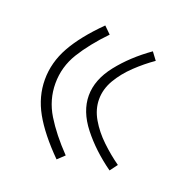

<svg xmlns="http://www.w3.org/2000/svg" viewBox="-95 -633 609 644"><g transform="rotate(20 210.0 -311.0)"><path d="M45.9 -310.5Q45.9 -371.6 77.4 -428.2Q108.9 -484.9 174.3 -549.8L198.7 -525.9Q146 -471.2 114.7 -420.4Q83.5 -369.6 83.5 -310.5Q83.5 -252 114.7 -200.7Q146 -149.4 198.7 -94.7L174.3 -71.8Q108.9 -137.2 77.4 -193.6Q45.9 -250 45.9 -310.5ZM202.6 -310.5Q202.6 -367.2 245.8 -422.1Q289.1 -477.1 354 -522.9L374 -496.1Q340.8 -473.1 309.8 -443.6Q278.8 -414.1 259 -380.4Q239.3 -346.7 239.3 -310.5Q239.3 -274.9 259 -241Q278.8 -207 309.8 -177.5Q340.8 -147.9 374 -124.5L354 -97.7Q289.1 -144 245.8 -199.2Q202.6 -254.4 202.6 -310.5Z"/></g></svg>

Font: Estedad-FD ExtraLight
Style: Regular
Weight: 200
Designer: Amin Abedi
Version: Version 7.3